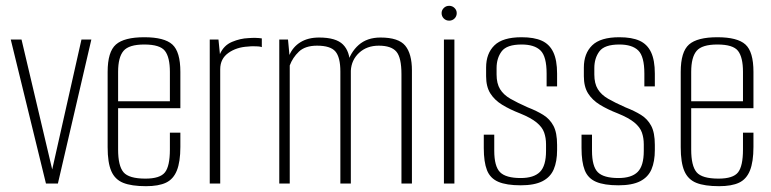

<svg xmlns="http://www.w3.org/2000/svg" viewBox="-20 -631 2651 660"><path d="M138 0 17 -495H54L161 -42H158L260 -495H294L179 0Z M482 9Q432 9 403.5 -2.5Q375 -14 362.5 -43Q350 -72 350 -125V-384Q350 -453 378.5 -478Q407 -503 476 -503Q545 -503 572.5 -478Q600 -453 600 -384V-259H386V-117Q386 -61 404.5 -39Q423 -17 480 -17Q530 -17 547 -38.5Q564 -60 564 -117V-175H600V-126Q600 -75 588 -45Q576 -15 550.5 -3Q525 9 482 9ZM386 -283H564V-384Q564 -434 547 -456Q530 -478 476 -478Q423 -478 404.5 -456Q386 -434 386 -384Z M701 0V-495H731L736 -445Q749 -475 777.5 -487Q806 -499 834 -500Q860 -502 880 -499V-469Q875 -471 867 -471.5Q859 -472 850 -472Q841 -472 833 -471Q793 -469 765 -449Q737 -429 737 -393V0Z M940 0V-495H970L975 -442Q987 -470 1013 -486Q1039 -502 1077 -502Q1135 -502 1159 -478Q1183 -454 1183 -408L1172 -407Q1184 -451 1213 -476.5Q1242 -502 1288 -502Q1350 -502 1373 -474Q1396 -446 1396 -389V0H1360V-376Q1360 -433 1342.5 -453.5Q1325 -474 1282 -474Q1241 -474 1214.5 -449.5Q1188 -425 1186 -388V0H1150V-385Q1150 -434 1133 -454Q1116 -474 1070 -474Q1029 -474 1007.5 -453.5Q986 -433 976 -406V0Z M1506 0V-495H1542V0ZM1524 -560Q1513 -560 1505.5 -567.5Q1498 -575 1498 -586Q1498 -596 1505.5 -603.5Q1513 -611 1524 -611Q1535 -611 1542.5 -603.5Q1550 -596 1550 -586Q1550 -575 1542.5 -567.5Q1535 -560 1524 -560Z M1770 6Q1721 6 1693 -6Q1665 -18 1654 -46Q1643 -74 1643 -122V-168H1679V-113Q1679 -59 1699 -39Q1719 -19 1770 -19Q1815 -19 1836 -40Q1857 -61 1857 -112V-135Q1857 -157 1850.5 -175.5Q1844 -194 1824.5 -210Q1805 -226 1768 -241Q1732 -255 1706 -271Q1680 -287 1665.5 -310Q1651 -333 1651 -369V-399Q1651 -447 1679.5 -475Q1708 -503 1773 -503Q1816 -503 1842.5 -491Q1869 -479 1882 -451.5Q1895 -424 1895 -378V-334H1859V-378Q1859 -437 1838 -457.5Q1817 -478 1773 -478Q1722 -478 1704.5 -454.5Q1687 -431 1687 -397V-375Q1687 -344 1699 -324.5Q1711 -305 1734.5 -291.5Q1758 -278 1794 -262Q1825 -250 1847.5 -236Q1870 -222 1882.5 -198.5Q1895 -175 1895 -133V-115Q1895 -76 1883.5 -49Q1872 -22 1844.5 -8Q1817 6 1770 6Z M2106 6Q2057 6 2029 -6Q2001 -18 1990 -46Q1979 -74 1979 -122V-168H2015V-113Q2015 -59 2035 -39Q2055 -19 2106 -19Q2151 -19 2172 -40Q2193 -61 2193 -112V-135Q2193 -157 2186.5 -175.5Q2180 -194 2160.5 -210Q2141 -226 2104 -241Q2068 -255 2042 -271Q2016 -287 2001.5 -310Q1987 -333 1987 -369V-399Q1987 -447 2015.5 -475Q2044 -503 2109 -503Q2152 -503 2178.5 -491Q2205 -479 2218 -451.5Q2231 -424 2231 -378V-334H2195V-378Q2195 -437 2174 -457.5Q2153 -478 2109 -478Q2058 -478 2040.5 -454.5Q2023 -431 2023 -397V-375Q2023 -344 2035 -324.5Q2047 -305 2070.5 -291.5Q2094 -278 2130 -262Q2161 -250 2183.5 -236Q2206 -222 2218.5 -198.5Q2231 -175 2231 -133V-115Q2231 -76 2219.5 -49Q2208 -22 2180.5 -8Q2153 6 2106 6Z M2452 9Q2402 9 2373.5 -2.5Q2345 -14 2332.5 -43Q2320 -72 2320 -125V-384Q2320 -453 2348.5 -478Q2377 -503 2446 -503Q2515 -503 2542.5 -478Q2570 -453 2570 -384V-259H2356V-117Q2356 -61 2374.5 -39Q2393 -17 2450 -17Q2500 -17 2517 -38.5Q2534 -60 2534 -117V-175H2570V-126Q2570 -75 2558 -45Q2546 -15 2520.5 -3Q2495 9 2452 9ZM2356 -283H2534V-384Q2534 -434 2517 -456Q2500 -478 2446 -478Q2393 -478 2374.5 -456Q2356 -434 2356 -384Z"/></svg>

Font: Alumni Sans Thin ExtraLight
Style: Regular
Weight: 250
Version: Version 1.018